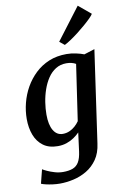

<svg xmlns="http://www.w3.org/2000/svg" viewBox="-116 -926 799 1242"><g transform="rotate(-10 284.0 -305.0)"><path d="M457.5 37.5Q449.5 99 420.8 140.2Q392 181.5 351.2 205.8Q310.5 230 264.2 240.5Q218 251 174 251Q151.5 251 127 247.8Q102.5 244.5 82.5 239.8Q62.5 235 52.5 230.5L75.5 139.5Q84 145 105 154.8Q126 164.5 153 172.5Q180 180.5 207.5 180.5Q245 180.5 270.5 171Q296 161.5 310.8 137Q325.5 112.5 331.5 68L347.5 -54.5Q331.5 -38 310 -23.2Q288.5 -8.5 261.5 0.8Q234.5 10 203 10Q144.5 10 107.2 -17.8Q70 -45.5 52.2 -92.5Q34.5 -139.5 34.5 -197.5Q34.5 -249.5 48 -302.5Q61.5 -355.5 88.2 -402.8Q115 -450 154.2 -487.2Q193.5 -524.5 245 -545.8Q296.5 -567 360.5 -567Q390.5 -567 422 -560.2Q453.5 -553.5 474.5 -545L544 -567ZM411 -493.5Q398.5 -501 382.2 -504.8Q366 -508.5 349 -508.5Q309.5 -508.5 279 -489.5Q248.5 -470.5 227 -438.2Q205.5 -406 191.8 -366.2Q178 -326.5 171.5 -284.2Q165 -242 165 -203Q165 -170 170.5 -144Q176 -118 186.8 -99.8Q197.5 -81.5 213 -72Q228.5 -62.5 248 -62.5Q271.5 -62.5 292.2 -71.5Q313 -80.5 329.5 -95.5Q346 -110.5 357 -126.5ZM328 -653.5 486.5 -862.5 567.5 -795Q562 -785 544.8 -767.8Q527.5 -750.5 503.2 -729.5Q479 -708.5 452.8 -688.2Q426.5 -668 402.2 -651.8Q378 -635.5 360.5 -627Z"/></g></svg>

Font: Merriweather 20pt SemiBold
Style: Italic
Weight: 600
Italic angle: -7.8°
Version: Version 2.101